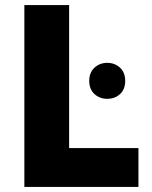

<svg xmlns="http://www.w3.org/2000/svg" viewBox="-20 -740 600 760"><path d="M76.4 0V-720H253.6V-154H528V0ZM404.4 -348.8Q374.7 -348.8 354 -367.7Q333.2 -386.7 333.2 -419.8Q333.2 -452.9 354 -472.1Q374.7 -491.2 404.4 -491.2Q434.6 -491.2 455.1 -472.1Q475.6 -453.1 475.6 -419.7Q475.6 -386.4 455.1 -367.6Q434.6 -348.8 404.4 -348.8Z"/></svg>

Font: Kufam
Style: Regular
Weight: 400
Designer: Wael Morcos, Artur Schmal
Foundry: Original Type
Version: Version 1.301; ttfautohint (v1.8.3)